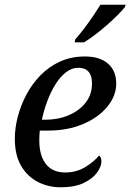

<svg xmlns="http://www.w3.org/2000/svg" viewBox="-20 -786 554 816"><path d="M238 10Q185 10 140.5 -13Q96 -36 69.5 -81.5Q43 -127 43 -197Q43 -241 55.5 -289.5Q68 -338 92 -383.5Q116 -429 152 -466Q188 -503 235.5 -524.5Q283 -546 341 -546Q404 -546 439 -515.5Q474 -485 474 -431Q474 -379 436.5 -333Q399 -287 333.5 -259Q268 -231 184 -231H149Q148 -220 147.5 -209.5Q147 -199 147 -189Q147 -125 175 -89Q203 -53 257 -53Q305 -53 342.5 -76Q380 -99 401 -125Q411 -118 411 -100Q411 -78 392.5 -52.5Q374 -27 336 -8.5Q298 10 238 10ZM168 -277Q227 -277 272.5 -296.5Q318 -316 344.5 -350.5Q371 -385 371 -431Q371 -465 356 -481.5Q341 -498 313 -498Q285 -498 260 -478.5Q235 -459 215 -426.5Q195 -394 180.5 -355Q166 -316 158 -277ZM297 -606 300 -619Q318 -639 337 -664Q356 -689 374 -715.5Q392 -742 407 -766H514L511 -756Q499 -741 479 -721Q459 -701 434.5 -679.5Q410 -658 385 -639Q360 -620 337 -606Z"/></svg>

Font: Noto Serif
Style: Italic
Weight: 400
Italic angle: -12°
Designer: Monotype Design Team
Foundry: Monotype Imaging Inc.
Version: Version 2.013